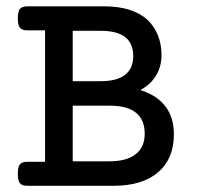

<svg xmlns="http://www.w3.org/2000/svg" viewBox="-20 -600 640 620"><path d="M541.5 -166.5Q541.5 -87.4 490.7 -43.9Q439.9 0 346.7 0H68.4Q50.8 0 43.9 -8.8Q37.6 -17.1 37.6 -38.6Q37.6 -60.5 43.9 -68.8Q50.8 -77.6 68.4 -77.6H125.5V-502H68.4Q51.3 -502 44.4 -510.3Q37.6 -518.6 37.6 -540.5Q37.6 -562 43.5 -570.3Q50.3 -579.6 68.4 -579.6H315.9Q407.2 -579.6 455.6 -536.6Q478 -515.6 489.7 -486.6Q501.5 -457.5 501.5 -422.4Q501.5 -384.3 483.6 -355.5Q465.8 -326.7 433.1 -309.1Q485.8 -293 513.7 -257.1Q541.5 -221.2 541.5 -166.5ZM214.8 -337.9H305.2Q357.9 -337.9 384 -358.4Q410.2 -378.9 410.2 -418.9Q410.2 -460 384.3 -480.2Q358.4 -500.5 305.2 -500.5H214.8ZM447.3 -168Q447.3 -258.8 334 -258.8H214.8V-79.1H332.5Q389.2 -79.1 418.2 -102.1Q447.3 -125 447.3 -168Z"/></svg>

Font: Courier Prime Medium
Style: Regular
Weight: 500
Designer: Alan Dague-Greene
Foundry: Quote-Unquote Apps
Version: Version 1.202